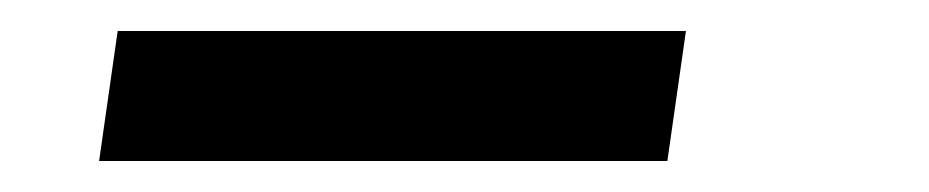

<svg xmlns="http://www.w3.org/2000/svg" viewBox="-20 0 600 124"><path d="M44 104H411L423 20H56Z"/></svg>

Font: Mohave
Style: Italic
Weight: 400
Italic angle: -8°
Designer: Gumpita Rahayu
Foundry: Tokotype
Version: Version 2.002;PS 002.002;hotconv 1.0.88;makeotf.lib2.5.64775